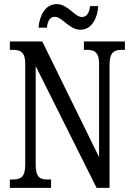

<svg xmlns="http://www.w3.org/2000/svg" viewBox="-20 -916 648 936"><path d="M372 -771C427 -771 455 -827 459 -886H419C416 -859 406 -833 380 -833C344 -833 311 -896 257 -896C200 -896 172 -839 168 -781H209C211 -808 221 -834 247 -834C284 -834 317 -771 372 -771ZM28 0H229V-41H213C176 -41 154 -50 154 -113V-594L451 0H514V-601C514 -662 538 -673 574 -673H589V-714H389V-673H403C439 -673 463 -663 463 -605V-150L186 -714H28V-673H43C78 -673 103 -664 103 -605V-113C103 -50 79 -41 40 -41H28Z"/></svg>

Font: Noto Serif Tamil ExtraCondensed
Style: Italic
Weight: 400
Width: 2
Italic angle: -12°
Designer: Indian Type Foundry, Tom Grace, and the Monotype Design Team
Foundry: Monotype Imaging Inc.
Version: Version 2.003